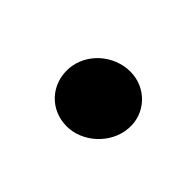

<svg xmlns="http://www.w3.org/2000/svg" viewBox="-44 -512 387 387"><g transform="rotate(45 149.0 -318.5)"><path d="M150.9 -233.7C195.3 -233.7 238.3 -271.7 241.8 -318.9C245.7 -365.1 209.2 -402.7 163.7 -402.7C116.5 -402.7 74.6 -365.8 71.4 -318.9C68.5 -271.7 103 -233.7 150.9 -233.7Z"/></g></svg>

Font: Margiela Sans
Style: Bold Italic
Weight: 700
Italic angle: -9.39999°
Designer: Stefan Endress, Andreas Faust
Version: Version 1.100;FEAKit 1.0